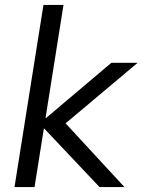

<svg xmlns="http://www.w3.org/2000/svg" viewBox="-20 -756 576 776"><path d="M38.6 0 155.6 -736H236.6L164 -278.9H166L430.2 -502.3H536.4L223.8 -239.6V-280.6L482.9 0H382.2L159.2 -236.1H157.2L119.6 0Z"/></svg>

Font: Mulish ExtraLight
Style: Italic
Weight: 200
Italic angle: -9°
Designer: Vernon Adams
Foundry: Vernon Adams
Version: Version 3.603